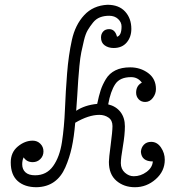

<svg xmlns="http://www.w3.org/2000/svg" viewBox="-20 -773 742 804"><path d="M530 -652Q530 -618 510.5 -595Q491 -572 456 -572Q434 -572 418.5 -583Q403 -594 403 -616Q403 -631 412 -641Q421 -651 437 -651Q462 -651 470 -619Q489 -624 489 -662Q489 -680 474.5 -693.5Q460 -707 437 -707Q416 -707 399 -700.5Q382 -694 369.5 -678.5Q357 -663 347.5 -647Q338 -631 331.5 -603.5Q325 -576 320.5 -554.5Q316 -533 312.5 -496.5Q309 -460 307.5 -437Q306 -414 303.5 -372.5Q301 -331 299 -309Q335 -333 387 -338Q394 -372 401.5 -395Q409 -418 423.5 -442Q438 -466 463.5 -478.5Q489 -491 525 -491Q568 -491 600.5 -467Q633 -443 633 -400Q633 -380 620 -363Q607 -346 588 -346Q571 -346 560.5 -357.5Q550 -369 550 -385Q550 -414 574 -427Q557 -450 529 -450Q482 -450 462.5 -420.5Q443 -391 433 -336Q466 -328 484.5 -304Q503 -280 503 -244Q503 -209 494.5 -159.5Q486 -110 486 -90Q486 -65 503 -50Q520 -35 540 -35Q569 -35 593.5 -53Q618 -71 620 -97Q573 -97 570 -137Q571 -155 582.5 -167Q594 -179 613 -179Q638 -179 654 -155.5Q670 -132 670 -104Q670 -56 632 -22.5Q594 11 545 11Q499 11 467.5 -16Q436 -43 436 -95Q436 -110 443.5 -166.5Q451 -223 451 -245Q451 -269 434.5 -280.5Q418 -292 396 -292Q351 -292 295 -259Q290 -199 280.5 -155.5Q271 -112 253.5 -72Q236 -32 206 -11Q176 10 133 11Q83 11 54 -15Q25 -41 25 -93Q25 -135 54.5 -159.5Q84 -184 117 -184Q136 -184 149 -171Q162 -158 162 -139Q162 -120 149 -107Q136 -94 117 -94Q92 -94 79 -114Q73 -102 73 -85Q73 -64 86.5 -51.5Q100 -39 127 -39Q175 -39 202.5 -77.5Q230 -116 239.5 -178.5Q249 -241 252 -316Q255 -391 261 -466.5Q267 -542 281 -605.5Q295 -669 332.5 -709.5Q370 -750 430 -753Q478 -753 504 -724.5Q530 -696 530 -652Z"/></svg>

Font: Bonbon
Style: Regular
Weight: 400
Designer: Ksenia Erulevich
Foundry: Cyreal (www.cyreal.org)
Version: Version 1.001